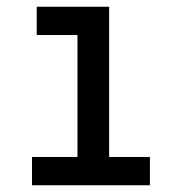

<svg xmlns="http://www.w3.org/2000/svg" viewBox="-20 -550 540 570"><path d="M75 0H425V-84H304V-530H89V-446H210V-84H75Z"/></svg>

Font: Iosevka SS08 Medium
Style: Regular
Weight: 500
Monospace: yes
Designer: Belleve Invis
Foundry: Belleve Invis
Version: Version 3.4.3; ttfautohint (v1.8.3)